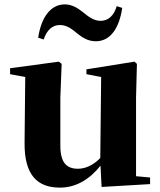

<svg xmlns="http://www.w3.org/2000/svg" viewBox="-20 -838 731 875"><path d="M154 -666 179 -658C193 -700 218 -724 253 -724C286 -724 310 -704 335 -683C357 -666 381 -650 417 -650C480 -650 523 -705 537 -802L512 -810C499 -767 474 -743 438 -743C406 -743 381 -764 356 -784C334 -801 309 -818 275 -818C212 -818 168 -761 154 -666ZM443 14 664 1V-29L600 -35V-393L604 -547L593 -557L374 -522V-500L441 -487L437 -118C408 -88 373 -69 335 -69C286 -69 255 -94 255 -174V-393L261 -547L248 -557L26 -527V-500L95 -487L92 -189C90 -37 153 17 253 17C330 17 391 -24 438 -83Z"/></svg>

Font: Noto Serif CJK SC Black
Style: Regular
Weight: 900
Designer: Ryoko NISHIZUKA 西塚涼子 (kana & ideographs); Frank Grießhammer (Latin, Greek & Cyrillic); Wenlong ZHANG 张文龙 (bopomofo); San
Foundry: Adobe
Version: Version 2.001;hotconv 1.1.0;makeotfexe 2.6.0